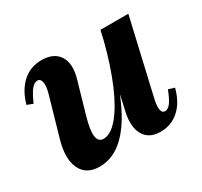

<svg xmlns="http://www.w3.org/2000/svg" viewBox="-115 -657 863 822"><g transform="rotate(-30 316.5 -245.5)"><path d="M163 14Q97 14 72.5 -37Q48 -88 73 -175L127 -363Q137 -397 133.5 -418Q130 -439 114 -439Q99 -439 84.5 -421.5Q70 -404 51 -361L22 -372Q40 -436 79 -471Q118 -506 172 -506Q234 -506 259 -466.5Q284 -427 265 -360L219 -200Q185 -81 236 -81Q272 -81 310 -126Q348 -171 383 -253Q418 -335 446 -444L457 -492H595L511 -128Q493 -52 523 -52Q538 -52 551 -69Q564 -86 580 -127L610 -118Q594 -55 555.5 -20Q517 15 463 15Q406 15 382.5 -26Q359 -67 375 -137L391 -208H390Q300 14 163 14Z"/></g></svg>

Font: Platypi SemiBold
Style: Italic
Weight: 600
Italic angle: -13°
Designer: David Sargent
Foundry: Bolt Cutter Type
Version: Version 1.200; ttfautohint (v1.8.4.7-5d5b)